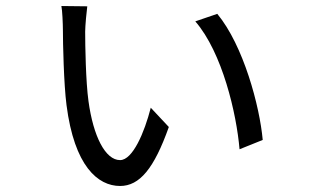

<svg xmlns="http://www.w3.org/2000/svg" viewBox="-20 -592 1040 638"><path d="M270 -571 184 -572C187 -559 189 -511 189 -493C189 -449 192 -312 201 -243C227 -40 305 26 379 26C444 26 492 -32 541 -170L481 -234C460 -152 421 -60 379 -60C330 -60 290 -139 274 -256C265 -321 263 -441 263 -487C263 -505 268 -558 270 -571ZM702 -546 629 -521C719 -417 766 -214 776 -96L853 -127C843 -239 789 -441 702 -546Z"/></svg>

Font: Source Han Sans KR
Style: Regular
Weight: 400
Designer: Ryoko NISHIZUKA 西塚涼子 (kana, bopomofo & ideographs); Paul D. Hunt (Latin, Greek & Cyrillic); Sandoll Communications 산돌커뮤니
Foundry: Adobe
Version: Version 2.004;hotconv 1.0.118;makeotfexe 2.5.65603